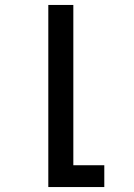

<svg xmlns="http://www.w3.org/2000/svg" viewBox="-20 -540 540 775"><path d="M175 215V-520H276V127H401V215Z"/></svg>

Font: Iosevka Term Curly Semibold
Style: Regular
Weight: 600
Designer: Belleve Invis
Foundry: Belleve Invis
Version: Version 32.3.0